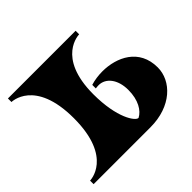

<svg xmlns="http://www.w3.org/2000/svg" viewBox="-160 -905 1109 1109"><g transform="rotate(-45 394.5 -350.0)"><path d="M425 -382C433 -383 442 -384 450 -384C507 -384 552 -330 552 -243C552 -161 519 -107 479 -87C454 -87 391 -175 391 -368C391 -671 578 -671 578 -671V-700H25V-671C25 -671 214 -671 214 -350C214 -29 25 -29 25 -29V0H489C661 0 764 -104 764 -215C764 -367 637 -425 521 -425C487 -425 454 -420 425 -411Z"/></g></svg>

Font: Ouroboros
Style: Regular
Weight: 400
Designer: Ariel Martín Pérez
Foundry: Velvetyne Type Foundry
Version: Version 2.001;hotconv 1.0.109;makeotfexe 2.5.65596